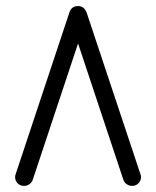

<svg xmlns="http://www.w3.org/2000/svg" viewBox="-20 -608 511 628"><path d="M58.8 0Q45.9 0 37.6 -8.5Q29.4 -17.1 29.4 -28.8Q29.4 -34.1 31.2 -38.2L207.1 -567.6Q214.1 -588.2 235.3 -588.2Q255.9 -588.2 264.1 -564.7L439.4 -38.2Q441.2 -34.1 441.2 -28.8Q441.2 -17.1 432.9 -8.5Q424.7 0 411.8 0Q402.4 0 394.4 -5.6Q386.5 -11.2 383.5 -20L235.3 -465.9L87.1 -20Q84.1 -11.2 76.2 -5.6Q68.2 0 58.8 0Z"/></svg>

Font: OpenGost Type B TT
Style: Regular
Weight: 400
Version: Version 0.3